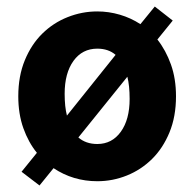

<svg xmlns="http://www.w3.org/2000/svg" viewBox="-20 -543 595 588"><path d="M278 12Q204 12 144 -28L101 25L46 -17L93 -75Q67 -107 51.5 -150.5Q36 -194 36 -248Q36 -310 56 -358.5Q76 -407 109.5 -440Q143 -473 187 -490.5Q231 -508 278 -508Q313 -508 347 -498Q381 -488 410 -469L454 -523L509 -480L462 -422Q488 -389 503.5 -345.5Q519 -302 519 -248Q519 -186 499 -137.5Q479 -89 445.5 -56Q412 -23 368.5 -5.5Q325 12 278 12ZM178 -256Q178 -216 185 -189L334 -375Q312 -394 278 -394Q232 -394 205 -356.5Q178 -319 178 -256ZM278 -102Q323 -102 350 -139.5Q377 -177 377 -240Q377 -281 370 -308L220 -122Q243 -102 278 -102Z"/></svg>

Font: hySource Sans Pro
Style: Bold
Weight: 700
Designer: Paul D. Hunt
Foundry: Adobe Systems Incorporated
Version: Version 2.021;PS 2.000;hotconv 1.0.86;makeotf.lib2.5.63406